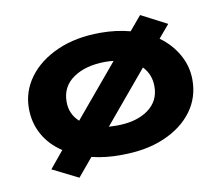

<svg xmlns="http://www.w3.org/2000/svg" viewBox="-69 -608 888 762"><g transform="rotate(-10 375.0 -227.0)"><path d="M192 70 88 18 144 -50Q95 -82 68.5 -129.5Q42 -177 42 -235Q42 -304 83.5 -360Q125 -416 199.5 -449Q274 -482 373 -482Q437 -482 493 -467L541 -524L645 -470L601 -418Q648 -384 674.5 -336.5Q701 -289 701 -235Q701 -163 660 -108Q619 -53 545.5 -21.5Q472 10 373 10Q309 11 253 -3ZM194 -235Q194 -186 230 -153L406 -363Q390 -365 373 -365Q294 -365 244 -331Q194 -297 194 -235ZM373 -108Q453 -108 500.5 -142Q548 -176 548 -235Q548 -284 516 -317L342 -109Q357 -108 373 -108Z"/></g></svg>

Font: Inconsolata ExtraExpanded Black
Style: Regular
Weight: 900
Width: 8
Monospace: yes
Designer: Raph Levien, Cyreal, Brenton Simpson
Foundry: Raph Levien, Cyreal, Google
Version: Version 3.001; ttfautohint (v1.8.2.53-6de2)